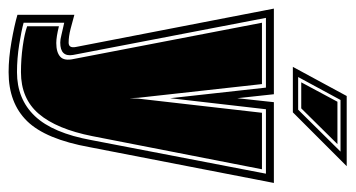

<svg xmlns="http://www.w3.org/2000/svg" viewBox="-210 -494 806 435"><g transform="rotate(90 192.5 -277.0)"><path d="M139 106Q107 106 70 99.5Q33 93 9 86V-43Q23 -39 40.5 -34.5Q58 -30 72 -30Q85 -30 82 -46L-5 -495H189L198 -412L207 -495H390L309 -78Q291 22 250 64Q209 106 139 106ZM139 87Q200 87 238.5 46.5Q277 6 293 -82L369 -477H223L198 -260L174 -477H16L100 -40Q105 -11 72 -11Q65 -11 55.5 -13.5Q46 -16 27 -20V72Q45 77 76.5 82Q108 87 139 87ZM139 78Q109 78 80.5 74Q52 70 35 64V-8Q59 -2 73 -2Q94 -2 104 -11Q114 -20 109 -42L27 -468H166L197 -188L198 -168L199 -188L231 -468H359L284 -84Q268 -3 233.5 37.5Q199 78 139 78ZM193 -660H352L230 -538H127ZM150 -550H224L319 -646H202ZM162 -557 206 -639H302L221 -557Z"/></g></svg>

Font: Alumni Sans Collegiate One
Style: Regular
Weight: 400
Designer: Robert E. Leuschke
Foundry: Robert E. Leuschke
Version: Version 1.100